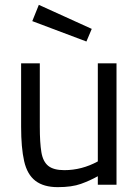

<svg xmlns="http://www.w3.org/2000/svg" viewBox="-20 -761 572 791"><path d="M245 -60Q317 -60 383 -96V-500H460V0H383V-35Q351 -17 313.5 -3.5Q276 10 218 10Q160 10 126 -16Q92 -42 79.5 -97Q67 -152 67 -239V-500H144V-239Q144 -173 150.5 -134Q157 -95 179 -77.5Q201 -60 245 -60ZM336 -590 113 -674 140 -741 358 -642Z"/></svg>

Font: Cairo-CLs
Style: CLs-Regular
Weight: 400
Version: Version 3.130;gftools[0.9.24]